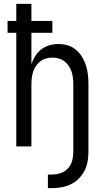

<svg xmlns="http://www.w3.org/2000/svg" viewBox="-20 -755 540 990"><path d="M227 215V145H248Q271 145 293 137.5Q315 130 330.5 113Q346 96 352 74Q358 52 358 29V-320Q358 -337 356 -353.5Q354 -370 349 -385.5Q344 -401 334.5 -415Q325 -429 312 -439Q299 -449 283 -453.5Q267 -458 250 -458Q233 -458 217 -453.5Q201 -449 188 -439Q175 -429 165.5 -415Q156 -401 151 -385.5Q146 -370 144 -353.5Q142 -337 142 -320V0H64V-586H19V-647H64V-735H142V-647H250V-586H142V-425Q150 -447 162.5 -467Q175 -487 193.5 -501Q212 -515 235 -521.5Q258 -528 281 -528Q306 -528 329.5 -521Q353 -514 372 -498Q391 -482 403.5 -461Q416 -440 423.5 -416.5Q431 -393 433.5 -368.5Q436 -344 436 -320V29Q436 54 431.5 79Q427 104 415.5 126Q404 148 386 166Q368 184 345.5 195Q323 206 298 210.5Q273 215 248 215Z"/></svg>

Font: Iosevka Fixed
Style: Regular
Weight: 400
Monospace: yes
Designer: Belleve Invis
Foundry: Belleve Invis
Version: Version 33.2.4